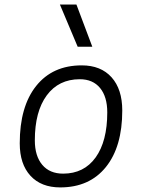

<svg xmlns="http://www.w3.org/2000/svg" viewBox="-20 -815 626 845"><path d="M245.1 9.8Q161.1 9.8 114 -41.5Q66.9 -92.8 66.9 -184.1Q66.9 -346.2 139.2 -436.8Q211.4 -527.3 339.8 -527.3Q423.8 -527.3 470.9 -474.9Q518.1 -422.4 518.1 -328.6Q518.1 -168.9 445.8 -79.6Q373.5 9.8 245.1 9.8ZM257.8 -50.8Q349.6 -50.8 400.9 -122.1Q452.1 -193.4 452.1 -320.3Q452.1 -389.2 420.4 -427.7Q388.7 -466.3 331.1 -466.3Q238.3 -466.3 185.8 -395.3Q133.3 -324.2 133.3 -197.3Q133.3 -128.4 166 -89.6Q198.7 -50.8 257.8 -50.8ZM321.8 -609.4 243.7 -794.9H316.4L386.2 -609.4Z"/></svg>

Font: Cascadia Code PL Light
Style: Italic
Weight: 300
Italic angle: -10°
Monospace: yes
Designer: Aaron Bell
Foundry: Saja Typeworks
Version: Version 2404.023; ttfautohint (v1.8.4)